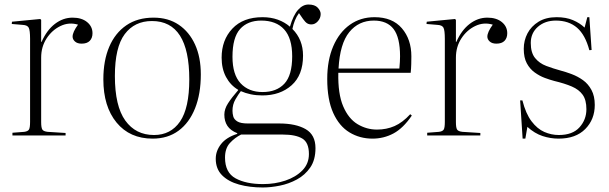

<svg xmlns="http://www.w3.org/2000/svg" viewBox="-20 -599 2694 849"><path d="M35 0V-12L87 -16Q103 -18 108 -26Q113 -34 113 -60V-427Q113 -465 107 -476.5Q101 -488 80 -489L32 -493L33 -503L158 -515L162 -511V-414H164Q187 -466 223 -493.5Q259 -521 301 -521Q341 -521 365 -501.5Q389 -482 389 -452Q389 -431 377 -418.5Q365 -406 341 -406Q322 -406 311.5 -415.5Q301 -425 301 -437Q301 -457 325 -490Q285 -502 247.5 -484Q210 -466 186 -429Q162 -392 162 -344V-59Q162 -35 167 -26.5Q172 -18 191 -16L270 -11V0Z M655 14Q554 14 495.5 -57Q437 -128 437 -248Q437 -331 463 -392Q489 -453 538.5 -487Q588 -521 659 -521Q724 -521 770.5 -489.5Q817 -458 842.5 -402Q868 -346 868 -270Q868 -184 842.5 -120Q817 -56 769.5 -21Q722 14 655 14ZM661 -2Q735 -2 776 -61.5Q817 -121 817 -248Q817 -506 652 -506Q575 -506 531.5 -448Q488 -390 488 -263Q488 -130 534 -66Q580 -2 661 -2Z M1142 230Q1084 230 1037 217Q990 204 962 176Q934 148 934 103Q934 68 957.5 38Q981 8 1029 -7V-10Q999 -22 985.5 -42.5Q972 -63 972 -92Q972 -117 988.5 -142.5Q1005 -168 1033 -200V-202Q999 -222 979.5 -258.5Q960 -295 960 -344Q960 -422 1007.5 -472.5Q1055 -523 1141 -523Q1178 -523 1208.5 -512Q1239 -501 1262 -481Q1277 -532 1298 -555.5Q1319 -579 1344 -579Q1372 -579 1385 -565Q1398 -551 1398 -537Q1398 -519 1385.5 -505Q1373 -491 1357 -491Q1346 -491 1338 -496Q1330 -501 1320 -515L1302 -541Q1291 -526 1284 -508.5Q1277 -491 1273 -471Q1320 -424 1320 -353Q1320 -267 1269.5 -222Q1219 -177 1140 -177Q1113 -177 1089 -182Q1065 -187 1045 -196Q1034 -182 1021 -159.5Q1008 -137 1008 -109Q1008 -97 1011.5 -84Q1015 -71 1029.5 -62Q1044 -53 1076 -53H1215Q1288 -53 1331.5 -28Q1375 -3 1375 56Q1375 108 1352 141.5Q1329 175 1293 194.5Q1257 214 1217 222Q1177 230 1142 230ZM1141 -192Q1203 -192 1237.5 -229Q1272 -266 1272 -350Q1272 -430 1236.5 -469Q1201 -508 1135 -508Q1075 -508 1041.5 -470.5Q1008 -433 1008 -348Q1008 -269 1044 -230.5Q1080 -192 1141 -192ZM1143 215Q1196 215 1242 199.5Q1288 184 1317 154.5Q1346 125 1346 82Q1346 31 1316.5 13.5Q1287 -4 1231 -4H1046Q1018 10 996.5 33.5Q975 57 975 98Q975 164 1021.5 189.5Q1068 215 1143 215Z M1627 14Q1571 14 1525.5 -13.5Q1480 -41 1453.5 -99.5Q1427 -158 1427 -250Q1427 -333 1453.5 -394.5Q1480 -456 1527 -489.5Q1574 -523 1636 -523Q1715 -523 1757 -474Q1799 -425 1799 -350Q1799 -335 1798.5 -315.5Q1798 -296 1796 -277H1476Q1474 -184 1497.5 -129Q1521 -74 1561 -50Q1601 -26 1647 -26Q1689 -26 1724.5 -41.5Q1760 -57 1794 -94L1801 -88Q1763 -32 1720 -9Q1677 14 1627 14ZM1477 -296H1746Q1749 -328 1749 -350Q1749 -433 1720.5 -470.5Q1692 -508 1633 -508Q1566 -508 1524.5 -457Q1483 -406 1477 -296Z M1869 0V-12L1921 -16Q1937 -18 1942 -26Q1947 -34 1947 -60V-427Q1947 -465 1941 -476.5Q1935 -488 1914 -489L1866 -493L1867 -503L1992 -515L1996 -511V-414H1998Q2021 -466 2057 -493.5Q2093 -521 2135 -521Q2175 -521 2199 -501.5Q2223 -482 2223 -452Q2223 -431 2211 -418.5Q2199 -406 2175 -406Q2156 -406 2145.5 -415.5Q2135 -425 2135 -437Q2135 -457 2159 -490Q2119 -502 2081.5 -484Q2044 -466 2020 -429Q1996 -392 1996 -344V-59Q1996 -35 2001 -26.5Q2006 -18 2025 -16L2104 -11V0Z M2291 14 2280 -155H2290Q2305 -96 2330.5 -62.5Q2356 -29 2387 -15.5Q2418 -2 2451 -2Q2512 -2 2542.5 -36Q2573 -70 2573 -116Q2573 -157 2556.5 -180Q2540 -203 2508.5 -216.5Q2477 -230 2431 -241Q2412 -246 2389 -254.5Q2366 -263 2344.5 -278.5Q2323 -294 2309.5 -319Q2296 -344 2296 -383Q2296 -420 2312.5 -451.5Q2329 -483 2361.5 -503Q2394 -523 2441 -523Q2483 -523 2513.5 -510Q2544 -497 2565 -477L2577 -523H2586L2596 -378L2586 -377Q2568 -445 2531.5 -476.5Q2495 -508 2438 -508Q2390 -508 2358.5 -480.5Q2327 -453 2327 -409Q2327 -366 2346 -342.5Q2365 -319 2395.5 -307.5Q2426 -296 2459 -287Q2482 -281 2508.5 -271Q2535 -261 2558 -244.5Q2581 -228 2595.5 -201Q2610 -174 2610 -135Q2610 -71 2568 -28.5Q2526 14 2450 14Q2414 14 2379 2.5Q2344 -9 2312 -38L2303 14Z"/></svg>

Font: Display Extralight
Style: Regular
Weight: 200
Designer: Latin by Veronika Burian and Jose Scaglione. Greek by Irene Vlachou. Cyrillic by Vera Evstafieva.
Foundry: TypeTogether
Version: Version 3.002